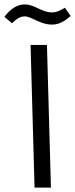

<svg xmlns="http://www.w3.org/2000/svg" viewBox="-73 -847 339 867"><path d="M161 -736C181 -736 207 -740 246 -775L220 -812C195 -797 181 -791 161 -791C115 -791 84 -827 39 -827C4 -827 -26 -807 -53 -771L-19 -742C1 -761 17 -773 39 -773C70 -773 107 -736 161 -736ZM83 0H157L139 -644H65Z"/></svg>

Font: Noto Sans Arabic ExtCond
Style: Regular
Weight: 400
Width: 2
Designer: Monotype Design Team, Nadine Chahine, Nizar Qandah and Khaled Hosny
Foundry: Monotype Imaging Inc.
Version: Version 2.012